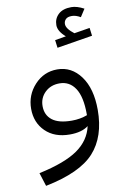

<svg xmlns="http://www.w3.org/2000/svg" viewBox="-106 -784 711 1112"><g transform="rotate(-10 250.0 -228.0)"><path d="M276 -507 270 -553 335 -564Q292 -601 292 -637Q292 -675 318.5 -700Q345 -725 395 -725Q428 -725 469 -703L440 -658Q413 -674 389 -674Q364 -674 353 -662.5Q342 -651 342 -635Q342 -607 387 -573L479 -588L485 -541ZM252 -384Q336 -384 389.5 -311Q443 -238 443 -113Q443 45 360 136.5Q277 228 72 269L47 190Q201 157 276 104.5Q351 52 369 -30Q330 0 260 0Q170 0 117 -52Q64 -104 64 -185Q64 -266 118.5 -325Q173 -384 252 -384ZM376 -93V-100Q376 -201 343 -251.5Q310 -302 251 -302Q199 -302 165.5 -269.5Q132 -237 132 -189Q132 -136 170 -106.5Q208 -77 285 -77Q334 -77 376 -93Z"/></g></svg>

Font: FiraGO Book
Style: Regular
Weight: 350
Designer: bBox Type
Foundry: bBox Type GmbH
Version: Version 1.001;PS 001.001;hotconv 1.0.88;makeotf.lib2.5.64775